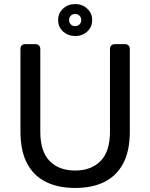

<svg xmlns="http://www.w3.org/2000/svg" viewBox="-20 -918 741 948"><path d="M351 10Q267 10 206.5 -20Q146 -50 113.5 -111.5Q81 -173 81 -270V-676Q81 -687 87 -693.5Q93 -700 104 -700H155Q166 -700 172.5 -693.5Q179 -687 179 -676V-268Q179 -170 225 -123Q271 -76 351 -76Q430 -76 476.5 -123Q523 -170 523 -268V-676Q523 -687 529.5 -693.5Q536 -700 546 -700H598Q608 -700 614.5 -693.5Q621 -687 621 -676V-270Q621 -173 588.5 -111.5Q556 -50 496 -20Q436 10 351 10ZM351 -740Q317 -740 292 -762Q267 -784 267 -819Q267 -853 291.5 -875.5Q316 -898 351 -898Q386 -898 410.5 -875.5Q435 -853 435 -819Q435 -784 410.5 -762Q386 -740 351 -740ZM351 -789Q364 -789 372.5 -797.5Q381 -806 381 -819Q381 -832 372.5 -840.5Q364 -849 351 -849Q338 -849 329.5 -840.5Q321 -832 321 -819Q321 -806 329.5 -797.5Q338 -789 351 -789Z"/></svg>

Font: Rubik Light
Style: Regular
Weight: 400
Version: Version 2.101